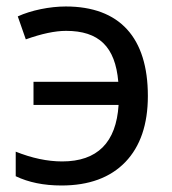

<svg xmlns="http://www.w3.org/2000/svg" viewBox="-20 -566 534 596"><path d="M170.9 9.8C256.3 9.8 322.3 -14.6 369.1 -63C415.5 -111.3 439 -179.7 439 -268.1C439 -449.2 351.6 -545.9 184.1 -545.9C134.8 -545.9 76.7 -534.2 35.2 -515.1L60.1 -443.8C109.4 -461.4 150.9 -470.2 185.1 -470.2C286.6 -470.2 337.9 -421.4 347.2 -312H84V-240.2H348.1C340.8 -123.5 282.2 -64.9 172.9 -64.9C127 -64.9 79.1 -75.2 28.8 -95.2V-19C68.4 0 115.7 9.8 170.9 9.8Z"/></svg>

Font: Noto Reveo Sans
Style: Regular
Weight: 400
Designer: Monotype Design team
Foundry: Monotype Imaging Inc.
Version: Version 1.04